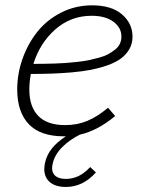

<svg xmlns="http://www.w3.org/2000/svg" viewBox="-20 -515 547 735"><path d="M487.3 -374.5Q487.3 -348.1 475.1 -326.9Q462.9 -305.7 442.6 -290.8Q422.4 -275.9 391.8 -265.1Q361.3 -254.4 329.1 -248Q296.9 -241.7 255.6 -238Q214.4 -234.4 178 -233.2Q141.6 -231.9 98.1 -231.9Q92.3 -202.1 92.3 -171.9Q92.3 -106.4 126.5 -71.3Q160.6 -36.1 229.5 -36.1Q275.4 -36.1 314.2 -52.2Q353 -68.4 393.6 -102.5L420.9 -70.8Q353 -14.6 285.6 0.5Q245.6 20.5 217.8 48.6Q189.9 76.7 182.1 109.9Q174.8 139.6 188.5 154.8Q202.1 169.9 232.9 169.9Q283.7 169.9 325.2 124.5L347.2 145Q297.4 200.7 232.4 200.7Q185.5 200.7 164.1 175.5Q142.6 150.4 152.8 106.4Q165.5 49.3 232.4 6.8H224.1Q134.3 6.8 90.1 -39.8Q45.9 -86.4 45.9 -172.9Q45.9 -232.4 66.2 -289.8Q86.4 -347.2 122.6 -392.8Q158.7 -438.5 213.6 -466.6Q268.6 -494.6 332.5 -494.6Q406.7 -494.6 447 -460Q487.3 -425.3 487.3 -374.5ZM330.6 -454.6Q251 -454.6 191.9 -402.6Q132.8 -350.6 107.9 -270.5Q130.9 -270.5 145.8 -270.8Q160.6 -271 187 -271.7Q213.4 -272.5 231.9 -273.9Q250.5 -275.4 276.1 -278.1Q301.8 -280.8 320.1 -284.7Q338.4 -288.6 359.1 -294.2Q379.9 -299.8 394 -307.6Q408.2 -315.4 420.4 -325Q432.6 -334.5 438.7 -347.2Q444.8 -359.9 444.8 -375Q444.8 -409.2 414.1 -431.9Q383.3 -454.6 330.6 -454.6Z"/></svg>

Font: HK Grotesk Light Legacy Italic
Style: Regular
Weight: 300
Italic angle: -13°
Designer: Alfredo Marco Pradil
Foundry: Hanken Design Co.
Version: Version 2.022;PS 002.022;hotconv 1.0.88;makeotf.lib2.5.64775